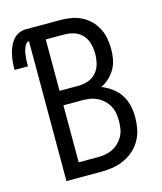

<svg xmlns="http://www.w3.org/2000/svg" viewBox="-146 -816 757 898"><g transform="rotate(-15 232.0 -367.5)"><path d="M64 0V-677Q56 -677 50.5 -671Q45 -665 42 -657.5Q39 -650 36.5 -642.5Q34 -635 33 -627.5Q32 -620 31 -612Q30 -604 29.5 -596.5Q29 -589 29 -581Q29 -573 29 -565H-36Q-36 -583 -34.5 -601.5Q-33 -620 -29 -638Q-25 -656 -18 -673Q-11 -690 0.5 -704.5Q12 -719 29 -727Q46 -735 64 -735H233Q259 -735 284.5 -730.5Q310 -726 333 -714.5Q356 -703 374.5 -684.5Q393 -666 405 -642.5Q417 -619 421.5 -593.5Q426 -568 426 -542Q426 -518 421.5 -493.5Q417 -469 405 -448Q393 -427 375 -410Q357 -393 335 -383Q361 -373 384.5 -356Q408 -339 423.5 -315Q439 -291 445.5 -263Q452 -235 452 -206Q452 -178 446.5 -149.5Q441 -121 427 -96Q413 -71 391.5 -52Q370 -33 344 -21Q318 -9 289.5 -4.5Q261 0 233 0ZM142 -416H233Q257 -416 280.5 -424Q304 -432 320 -450.5Q336 -469 342 -492.5Q348 -516 348 -541Q348 -565 342 -588.5Q336 -612 320 -630.5Q304 -649 280.5 -657Q257 -665 233 -665H142ZM233 -70Q252 -70 270.5 -73Q289 -76 305.5 -84Q322 -92 336 -105.5Q350 -119 359 -135.5Q368 -152 371 -170.5Q374 -189 374 -208Q374 -226 371 -245Q368 -264 359 -280.5Q350 -297 336.5 -310Q323 -323 306 -331.5Q289 -340 270.5 -343Q252 -346 233 -346H142V-70Z"/></g></svg>

Font: Iosevka Custom
Style: Regular
Weight: 400
Monospace: yes
Designer: Belleve Invis
Foundry: Belleve Invis
Version: Version 32.5.0; ttfautohint (v1.8.4)